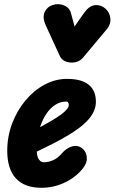

<svg xmlns="http://www.w3.org/2000/svg" viewBox="-20 -885 546 914"><path d="M177.5 9Q96.5 9 55.5 -36Q14.5 -81 14.5 -167.5Q14.5 -235.5 37.8 -297Q61 -358.5 101 -406.5Q141 -454.5 192.2 -482Q243.5 -509.5 299 -509.5Q368 -509.5 402.2 -481.8Q436.5 -454 436.5 -400.5Q436.5 -378 427.2 -356.5Q418 -335 399.2 -314.2Q380.5 -293.5 352.5 -272.8Q324.5 -252 287 -231Q264 -217.5 229.5 -199.8Q195 -182 155 -163Q155.5 -154.5 156.8 -147.8Q158 -141 160 -135.5Q164 -125.5 171.2 -119Q178.5 -112.5 188.5 -112.5Q211.5 -112.5 234.2 -123Q257 -133.5 274 -154.5Q296.5 -180.5 322.8 -188Q349 -195.5 370.5 -179.5Q381 -172 388 -157Q395 -142 392.8 -122.2Q390.5 -102.5 371.5 -79.5Q337 -38.5 285.5 -14.8Q234 9 177.5 9ZM170.5 -279.5Q184.5 -287 198 -294.8Q211.5 -302.5 225.5 -310.5Q253 -326.5 271 -340Q289 -353.5 298.2 -364.8Q307.5 -376 307.5 -385Q307.5 -391.5 304.8 -396.5Q302 -401.5 295.5 -401.5Q267.5 -401.5 243.5 -386.2Q219.5 -371 201 -343.5Q182.5 -316 170.5 -279.5ZM323 -587Q306 -587 289.8 -593.5Q273.5 -600 264 -620L198 -764Q180.5 -802.5 192.8 -828Q205 -853.5 232 -861.5Q259 -870 285.2 -859Q311.5 -848 318 -821.5L335 -759L380.5 -824Q405 -858 432.8 -860.5Q460.5 -863 482 -844Q503 -824.5 505.5 -797.2Q508 -770 490.5 -748.5L375.5 -611Q364.5 -598 350.8 -592.5Q337 -587 323 -587Z"/></svg>

Font: Edu VIC WA NT Hand Pre
Style: Regular
Weight: 400
Designer: Tina and Corey Anderson, Eben Sorkin, Mirko Velimirovic
Foundry: Google for Education
Version: Version 1.000